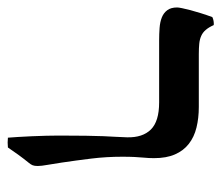

<svg xmlns="http://www.w3.org/2000/svg" viewBox="-60 -536 606 527"><g transform="rotate(90 243.5 -272.0)"><path d="M48.3 -555.2Q54.7 -541 61.8 -533Q68.8 -524.9 78.1 -520.8Q87.4 -516.6 99.6 -515.4Q111.8 -514.2 128.4 -514.2H272.9Q303.7 -514.2 329.6 -507.8Q355.5 -501.5 374.3 -486.8Q393.1 -472.2 403.3 -448.7Q413.6 -425.3 413.6 -391.1Q413.6 -377 412.1 -362.3Q411.1 -351.1 410.4 -337.6Q409.7 -324.2 409.7 -303.7Q409.7 -260.7 414.8 -219Q419.9 -177.2 425.8 -137.7Q428.7 -117.2 431.9 -99.6Q435.1 -82 435.1 -72.3Q435.1 -63 433.1 -58.1Q431.2 -53.2 426.3 -47.4Q415.5 -34.2 404.3 -18.8Q393.1 -3.4 384.3 9.8Q370.6 11.2 357.4 9.8Q356.4 0.5 355.5 -17.1Q354.5 -34.7 353.5 -54.9Q352.5 -75.2 352.1 -95.2Q351.6 -115.2 351.6 -129.9Q351.6 -175.8 352.1 -204.3Q352.5 -232.9 353.3 -252.2Q354 -271.5 355 -285.6Q356 -299.8 356.4 -317.4Q357.4 -359.9 335 -382.6Q312.5 -405.3 260.7 -405.3H90.3Q72.8 -405.3 56.4 -406.5Q40 -407.7 27.6 -412.6Q15.1 -417.5 7.6 -427.5Q0 -437.5 0 -454.6Q0 -459 2 -468.5Q3.9 -478 7.3 -491Q10.7 -503.9 15.6 -519.5Q20.5 -535.2 26.4 -551.3Q31.2 -553.7 37.1 -554.7Q43 -555.7 48.3 -555.2Z"/></g></svg>

Font: Federov2
Style: Regular
Weight: 400
Designer: Olexa M. Volochay | Cyreal.org
Foundry: Olexa M. Volochay | Cyreal.org
Version: Version 1.000